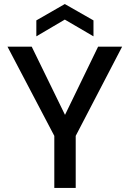

<svg xmlns="http://www.w3.org/2000/svg" viewBox="-20 -931 642 951"><path d="M249 0V-258L17 -700H137L302 -362L466 -700H585L355 -258V0ZM160 -751V-830L301 -911L443 -830V-751L301 -834Z"/></svg>

Font: Firefly Display Medium
Style: Regular
Weight: 500
Designer: Colophon Foundry, Jonny Pinhorn
Foundry: Colophon Foundry
Version: Version 1.200; ttfautohint (v1.8.3)